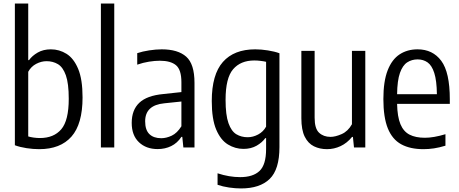

<svg xmlns="http://www.w3.org/2000/svg" viewBox="-20 -828 2578 1078"><path d="M200 9.5Q166 9.5 128.8 3.8Q91.5 -2 63.5 -12.5V-808H138.5V-490.5H143Q160.5 -515 191.8 -533Q223 -551 265.5 -551Q313 -551 353.5 -525.8Q394 -500.5 418.8 -441.5Q443.5 -382.5 443.5 -281Q443.5 -131.5 381.2 -61Q319 9.5 200 9.5ZM204 -53Q282 -53 324 -102.2Q366 -151.5 366 -273.5Q366 -359.5 349.8 -405.2Q333.5 -451 305.2 -467.8Q277 -484.5 241.5 -484.5Q212 -484.5 183.2 -469.5Q154.5 -454.5 138.5 -425V-62Q151 -58 169.2 -55.5Q187.5 -53 204 -53Z M546.5 0V-808H621.5V0Z M865 9Q800.5 9 760 -29.5Q719.5 -68 719.5 -138Q719.5 -210.5 762.2 -251Q805 -291.5 897 -300L998.5 -311V-366Q998.5 -436.5 968.2 -461.8Q938 -487 877 -487Q850 -487 816.8 -481.8Q783.5 -476.5 750.5 -465V-529.5Q780 -539.5 817.8 -545.2Q855.5 -551 888 -551Q979 -551 1025.5 -509.8Q1072 -468.5 1072 -363V0H1009.5L1003.5 -59.5H998.5Q975.5 -24.5 941.2 -7.8Q907 9 865 9ZM795 -147Q795 -98 818.8 -75Q842.5 -52 885.5 -52Q913.5 -52 944 -66.2Q974.5 -80.5 998.5 -119V-258L902.5 -248Q795 -237.5 795 -147Z M1333 230Q1301.5 230 1265.8 224.8Q1230 219.5 1201.5 209.5V145Q1266.5 166.5 1328.5 166.5Q1400.5 166.5 1437.2 131.8Q1474 97 1474 8.5V-52.5H1469.5Q1452 -28 1420.8 -10Q1389.5 8 1347 8Q1300.5 8 1259.8 -16.8Q1219 -41.5 1194 -100.2Q1169 -159 1169 -260.5Q1169 -409.5 1231.5 -480.2Q1294 -551 1413 -551Q1446.5 -551 1484.2 -545Q1522 -539 1549 -529V-2Q1549 123.5 1494 176.8Q1439 230 1333 230ZM1370.5 -57.5Q1400.5 -57.5 1429.2 -72.8Q1458 -88 1474 -117V-481Q1461.5 -484 1443.2 -486.2Q1425 -488.5 1408 -488.5Q1331 -488.5 1288.8 -439.2Q1246.5 -390 1246.5 -268Q1246.5 -182 1262.8 -136.5Q1279 -91 1307 -74.2Q1335 -57.5 1370.5 -57.5Z M1816 9.5Q1775.5 9.5 1742.8 -6.5Q1710 -22.5 1691 -60.5Q1672 -98.5 1672 -164V-542.5H1746.5V-167Q1746.5 -106 1771.5 -82.8Q1796.5 -59.5 1835.5 -59.5Q1863 -59.5 1898.5 -75.2Q1934 -91 1956 -130.5V-542.5H2031V0H1967.5L1961.5 -59H1956.5Q1928.5 -24.5 1892 -7.5Q1855.5 9.5 1816 9.5Z M2357.5 9.5Q2282.5 9.5 2232.5 -18Q2182.5 -45.5 2157.5 -107.2Q2132.5 -169 2132.5 -272Q2132.5 -371.5 2156.5 -433Q2180.5 -494.5 2223.8 -522.8Q2267 -551 2324.5 -551Q2409.5 -551 2457.5 -486.5Q2505.5 -422 2505.5 -270.5V-245H2209.5Q2211 -172.5 2228.2 -131Q2245.5 -89.5 2279.5 -72Q2313.5 -54.5 2365.5 -54.5Q2414.5 -54.5 2481 -74.5V-10Q2446.5 0.5 2416.8 5Q2387 9.5 2357.5 9.5ZM2324.5 -494.5Q2292 -494.5 2266.2 -477.8Q2240.5 -461 2225.5 -418.5Q2210.5 -376 2209.5 -299H2433Q2432 -376 2418.2 -418.5Q2404.5 -461 2380.5 -477.8Q2356.5 -494.5 2324.5 -494.5Z"/></svg>

Font: Encode Sans Cnd
Style: Regular
Weight: 400
Width: 3
Designer: Multiple Designers
Foundry: Impallari Type
Version: Version 3.002; ttfautohint (v1.8.3) -l 8 -r 50 -G 200 -x 14 